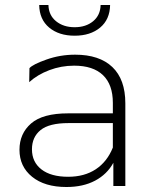

<svg xmlns="http://www.w3.org/2000/svg" viewBox="-20 -745 617 769"><path d="M281 -526Q378 -526 430 -476.5Q482 -427 482 -331V0H434V-93Q409 -47 361 -21.5Q313 4 246 4Q159 4 108.5 -37Q58 -78 58 -145Q58 -210 104.5 -250.5Q151 -291 253 -291H432V-333Q432 -406 392.5 -444Q353 -482 277 -482Q225 -482 177.5 -464Q130 -446 97 -416L98 -472Q111 -487 166 -506.5Q221 -526 281 -526ZM253 -37Q318 -37 363.5 -67Q409 -97 432 -154V-252H254Q177 -252 142.5 -224Q108 -196 108 -147Q108 -96 146 -66.5Q184 -37 253 -37ZM279 -602Q216 -602 177 -634.5Q138 -667 137 -725H174Q175 -684 204.5 -660Q234 -636 279 -636Q324 -636 353 -660Q382 -684 383 -725H421Q420 -667 381 -634.5Q342 -602 279 -602Z"/></svg>

Font: Hilab Light
Style: Regular
Weight: 300
Designer: Cristianderson Lima
Foundry: Cristianderson
Version: Version 1.0